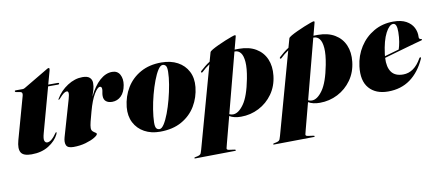

<svg xmlns="http://www.w3.org/2000/svg" viewBox="-70 -831 3054 1336"><g transform="rotate(-10 1457.0 -163.0)"><path d="M97.5 -430.5 66.5 -436Q60.5 -437.5 60.5 -442.5Q60.5 -448 67.5 -448H118Q124.5 -448 133 -453L308.5 -557Q314.5 -561 320.5 -561Q325.5 -561 325.5 -554Q325.5 -550 323.5 -542L297.5 -448H366Q373.5 -448 373.5 -442.5Q373.5 -436 363.5 -436H294.5L208 -121Q197 -81.5 202.8 -67.2Q208.5 -53 221.5 -53Q250.5 -53 285 -103Q289 -109 290.5 -110.5Q292 -112 294 -112Q300.5 -112 293 -97Q271.5 -53 221.2 -21.5Q171 10 100 10Q42 10 25.8 -17.5Q9.5 -45 25.5 -103L109 -403Q115.5 -427.5 97.5 -430.5Z M351 -331Q347.5 -331 352 -339Q382.5 -391 434.2 -424.5Q486 -458 540.5 -458Q576 -458 591.5 -443.2Q607 -428.5 607 -405Q607 -381.5 600.5 -358.5Q594 -335.5 585.5 -311Q620 -383 662.2 -420.5Q704.5 -458 750 -458Q788 -458 804.5 -427.5Q821 -397 814 -354Q805.5 -304 779 -278.2Q752.5 -252.5 715.5 -252.5Q689 -252.5 672.8 -265.2Q656.5 -278 656.5 -305Q656.5 -317.5 659.2 -329.5Q662 -341.5 662 -351.5Q662 -370.5 648.5 -370.5Q631.5 -370.5 607 -329.8Q582.5 -289 561.5 -212Q550.5 -172.5 543.2 -143.5Q536 -114.5 536 -99Q536 -83.5 544.8 -75.2Q553.5 -67 562.2 -62.2Q571 -57.5 571 -51.5Q571 -42.5 546.8 -27.8Q522.5 -13 482.5 -1.5Q442.5 10 396 10Q355 10 345.5 -11.5Q336 -33 346 -68L420 -324Q428.5 -353.5 427.2 -366.2Q426 -379 416 -379Q406.5 -379 394.2 -370.5Q382 -362 360 -337Q354.5 -331 351 -331Z M1098 -463Q1164.5 -463 1212.8 -437Q1261 -411 1285.5 -363.8Q1310 -316.5 1303.5 -253.5Q1296 -181 1260.2 -121.2Q1224.5 -61.5 1161.2 -25.8Q1098 10 1007 10Q945 10 897.8 -16Q850.5 -42 826.2 -89.2Q802 -136.5 808 -199Q816 -274.5 852.5 -334Q889 -393.5 951.2 -428.2Q1013.5 -463 1098 -463ZM1007 -8.5Q1022.5 -8.5 1039.8 -35.2Q1057 -62 1073.5 -105.5Q1090 -149 1103.5 -200.2Q1117 -251.5 1125.5 -301.8Q1134 -352 1134.5 -391.5Q1135 -424 1126.5 -434.2Q1118 -444.5 1104.5 -444.5Q1088.5 -444.5 1071.2 -417.8Q1054 -391 1037.5 -347.5Q1021 -304 1007.5 -252.8Q994 -201.5 986 -151.2Q978 -101 977 -61.5Q976.5 -29.5 984.8 -19Q993 -8.5 1007 -8.5Z M1370 -347Q1365.5 -342.5 1361 -346.5Q1357 -350.5 1363 -356.5Q1379 -371 1395.8 -384.8Q1412.5 -398.5 1431 -410L1449 -474Q1451 -480.5 1469 -491Q1487 -501.5 1513 -513.5Q1539 -525.5 1565.5 -536.5Q1592 -547.5 1611.5 -554.2Q1631 -561 1635.5 -561Q1643 -561 1640.5 -551.5L1617 -462.5Q1632 -463 1647.5 -463Q1719 -463 1767.2 -434Q1815.5 -405 1837.2 -354.2Q1859 -303.5 1851.5 -237Q1843.5 -164.5 1804.8 -110Q1766 -55.5 1707.2 -25.2Q1648.5 5 1580.5 5Q1531 5 1499.5 -14L1451 170Q1445 192.5 1442.5 203.8Q1440 215 1458.5 217.5L1495 222.5Q1504 224 1504 227.5Q1504 232 1496 232L1216 235.5Q1210 235.5 1210 232Q1210 228.5 1216.5 227Q1237 223.5 1246 219.5Q1255 215.5 1258.8 207.5Q1262.5 199.5 1266.5 184L1426.5 -392.5Q1397 -373 1370 -347ZM1618.5 -449.5Q1616 -449.5 1613.5 -449.5L1502.5 -26.5Q1514.5 -20.5 1528.5 -20.5Q1567 -20.5 1605 -74Q1643 -127.5 1666 -247.5Q1680 -320.5 1676.5 -365Q1673 -409.5 1657.2 -429.5Q1641.5 -449.5 1618.5 -449.5Z M1927 -347Q1922.5 -342.5 1918 -346.5Q1914 -350.5 1920 -356.5Q1936 -371 1952.8 -384.8Q1969.5 -398.5 1988 -410L2006 -474Q2008 -480.5 2026 -491Q2044 -501.5 2070 -513.5Q2096 -525.5 2122.5 -536.5Q2149 -547.5 2168.5 -554.2Q2188 -561 2192.5 -561Q2200 -561 2197.5 -551.5L2174 -462.5Q2189 -463 2204.5 -463Q2276 -463 2324.2 -434Q2372.5 -405 2394.2 -354.2Q2416 -303.5 2408.5 -237Q2400.5 -164.5 2361.8 -110Q2323 -55.5 2264.2 -25.2Q2205.5 5 2137.5 5Q2088 5 2056.5 -14L2008 170Q2002 192.5 1999.5 203.8Q1997 215 2015.5 217.5L2052 222.5Q2061 224 2061 227.5Q2061 232 2053 232L1773 235.5Q1767 235.5 1767 232Q1767 228.5 1773.5 227Q1794 223.5 1803 219.5Q1812 215.5 1815.8 207.5Q1819.5 199.5 1823.5 184L1983.5 -392.5Q1954 -373 1927 -347ZM2175.5 -449.5Q2173 -449.5 2170.5 -449.5L2059.5 -26.5Q2071.5 -20.5 2085.5 -20.5Q2124 -20.5 2162 -74Q2200 -127.5 2223 -247.5Q2237 -320.5 2233.5 -365Q2230 -409.5 2214.2 -429.5Q2198.5 -449.5 2175.5 -449.5Z M2882.5 -175Q2842 -85 2776.2 -37.5Q2710.5 10 2619.5 10Q2532 10 2485.8 -43Q2439.5 -96 2452 -197Q2461 -271.5 2499.5 -331.8Q2538 -392 2599.2 -427.5Q2660.5 -463 2737.5 -463Q2793 -463 2828 -443.8Q2863 -424.5 2879 -393.5Q2895 -362.5 2893 -327Q2892.5 -320.5 2895.2 -316Q2898 -311.5 2907.5 -309.5Q2913.5 -308.5 2913.5 -305Q2913.5 -302 2907.5 -300Q2897.5 -297.5 2868.5 -289.5Q2839.5 -281.5 2799.8 -270.2Q2760 -259 2717.5 -246.8Q2675 -234.5 2638.5 -224Q2635 -159 2660.2 -123.8Q2685.5 -88.5 2743 -88.5Q2821 -88.5 2872.5 -180.5Q2877 -187 2881 -185.5Q2886.5 -184 2882.5 -175ZM2641 -251.5Q2640 -243.5 2639.5 -236Q2666 -243.5 2693 -251.2Q2720 -259 2741.5 -265Q2749 -286.5 2754.2 -317Q2759.5 -347.5 2760 -385Q2761 -447 2734 -447Q2706.5 -447 2679.8 -395.8Q2653 -344.5 2641 -251.5Z"/></g></svg>

Font: Fraunces 144pt S000 Black
Style: Italic
Weight: 900
Italic angle: -16°
Version: Version 1.000; ttfautohint (v1.8.3)